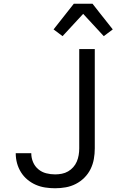

<svg xmlns="http://www.w3.org/2000/svg" viewBox="-20 -997 640 1025"><path d="M274 8Q248 8 221.5 4Q195 0 171 -10.5Q147 -21 126.5 -38Q106 -55 92 -77.5Q78 -100 71 -125.5Q64 -151 64 -178V-179H147V-178Q147 -154 156.5 -131.5Q166 -109 184.5 -93.5Q203 -78 226.5 -72Q250 -66 274 -66Q292 -66 310 -69.5Q328 -73 343.5 -82Q359 -91 371 -104.5Q383 -118 390 -134.5Q397 -151 400 -169Q403 -187 403 -205V-735H486V-205Q486 -176 481 -148Q476 -120 463.5 -94.5Q451 -69 430.5 -48.5Q410 -28 384.5 -15Q359 -2 331 3Q303 8 274 8ZM314 -804 266 -840 374 -977H474L510 -931L582 -840L534 -804L424 -923Z"/></svg>

Font: Iosevka Aile
Style: Regular
Weight: 400
Designer: Belleve Invis
Foundry: Belleve Invis
Version: Version 28.0.1; ttfautohint (v1.8.4)